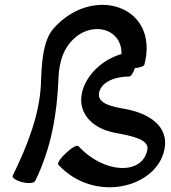

<svg xmlns="http://www.w3.org/2000/svg" viewBox="-20 -746 716 803"><path d="M127 11C195 -127 218 -270 224 -408C226 -464 234 -524 278 -573C358 -662 491 -630 488 -520C411 -498 341 -435 323 -359C303 -267 373 -206 464 -190C527 -178 607 -164 596 -118C574 -12 413 -20 308 -135C302 -141 279 -128 256 -106C233 -85 218 -63 224 -57C375 106 636 40 668 -122C687 -219 602 -272 505 -290C449 -300 383 -312 395 -361C407 -407 467 -426 520 -426C527 -425 537 -440 544 -461C565 -463 582 -469 584 -476C648 -723 368 -812 204 -627C157 -574 154 -472 151 -392C145 -267 95 -137 33 -11C29 -3 47 9 73 16C99 22 123 20 127 11Z"/></svg>

Font: Nupuram Medium Oblique
Style: Regular
Weight: 500
Designer: Santhosh Thottingal (santhosh.thottingal@gmail.com)
Foundry: SMC
Version: Version 1.000